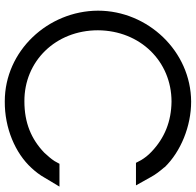

<svg xmlns="http://www.w3.org/2000/svg" viewBox="-28 -752 800 783"><g transform="rotate(90 371.5 -360.0)"><path d="M636.5 -183 647.5 -203H740.5L704.5 -143C693.5 -123 678.5 -104 664.5 -89C604.4 -23 502 21 392.8 20C187 20 24 -156 23 -360C23 -563 188.1 -739 394 -740C494 -740 597.5 -698 661.5 -632V-631C675.5 -615 691.5 -595 702.5 -574L735.5 -515H643.5L632.5 -536C623.5 -551 612.5 -565 598.7 -578C542.3 -632 474.5 -659 394 -660C229.5 -660 104.2 -532 103 -360C103 -187 229.5 -59 392.8 -60C480.2 -60 546.9 -88 602.1 -141C615.9 -156 627.5 -169 636.5 -183Z"/></g></svg>

Font: Nordica Plus
Style: NordicaClassicLtExt
Weight: 300
Version: Version 1.01